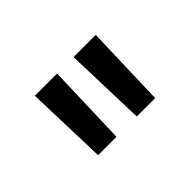

<svg xmlns="http://www.w3.org/2000/svg" viewBox="-53 -883 692 692"><g transform="rotate(-45 293.0 -537.0)"><path d="M147.5 -380.9 137.7 -693.4H251L241.2 -380.9ZM344.7 -380.9 335 -693.4H448.2L438.5 -380.9Z"/></g></svg>

Font: Caskaydia Cove
Style: Regular
Weight: 400
Monospace: yes
Designer: Aaron Bell
Foundry: Saja Typeworks
Version: Version 4.300; ttfautohint (v1.8.3)